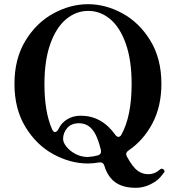

<svg xmlns="http://www.w3.org/2000/svg" viewBox="-20 -767 854 916"><path d="M765 51Q765 54 761 58Q760 60 744.5 78.5Q729 97 696.5 113Q664 129 628 129Q567 129 530.5 103Q494 77 478 24Q472 5 453 8Q423 13 400 13Q316 13 235 -31Q154 -75 101.5 -161Q49 -247 49 -367Q49 -487 101.5 -573Q154 -659 235 -703Q316 -747 400 -747Q484 -747 564.5 -703Q645 -659 697.5 -573Q750 -487 750 -367Q750 -259 707 -178Q664 -97 593 -49Q582 -41 582 -32Q582 -26 586 -19Q613 30 636 47Q659 64 687 64Q719 64 744 41Q747 38 752 38Q757 38 761 42Q765 46 765 51ZM242 -137Q252 -137 260 -153Q273 -181 301 -198Q329 -215 365 -215Q465 -215 530 -124Q537 -114 545 -114Q553 -114 559 -124Q608 -213 608 -366Q608 -479 580.5 -557.5Q553 -636 506 -675.5Q459 -715 401 -715Q343 -715 295.5 -675.5Q248 -636 220 -557.5Q192 -479 192 -366Q192 -232 229 -149Q235 -137 242 -137ZM400 -18Q428 -20 448 -26Q462 -31 462 -45Q462 -50 461 -53Q445 -120 420 -149.5Q395 -179 357 -179Q320 -179 300.5 -156Q281 -133 281 -104Q281 -87 297.5 -66.5Q314 -46 341 -32Q368 -18 400 -18Z"/></svg>

Font: Shippori Mincho B1
Style: Bold
Weight: 700
Designer: FONTDASU
Foundry: FONTDASU / Google Inc. / but / Adobe
Version: Version 3.110; ttfautohint (v1.8.3)